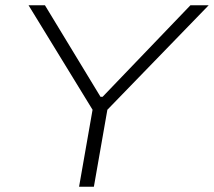

<svg xmlns="http://www.w3.org/2000/svg" viewBox="-20 -706 809 726"><path d="M279 0 330 -291 88 -686H150L360 -340H368L700 -686H769L386 -291L335 0Z"/></svg>

Font: Archivo SemiExpanded Thin
Style: Italic
Weight: 250
Width: 6
Italic angle: -10°
Designer: Hector Gatti
Foundry: Omnibus-Type
Version: Version 2.001